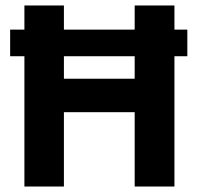

<svg xmlns="http://www.w3.org/2000/svg" viewBox="-20 -680 720 700"><path d="M69 0V-475H17V-572H69V-660H213V-572H471V-660H616V-572H663V-475H616V0H471V-271H213V0ZM213 -393H471V-475H213Z"/></svg>

Font: Bricolage Grotesque 96pt Bricolage Grotesque 48pt Regular
Style: Bold
Weight: 700
Designer: Mathieu Triay
Foundry: Atelier Triay
Version: Version 1.001; ttfautohint (v1.8.4.7-5d5b);gftools[0.9.33.de